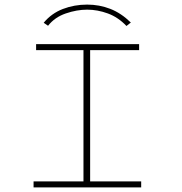

<svg xmlns="http://www.w3.org/2000/svg" viewBox="-20 -815 790 835"><path d="M126 0V-26H343V-597H137V-623H585V-597H372V-26H594V0ZM189 -703 170 -716Q204 -757 253.5 -776Q303 -795 359 -795Q412 -795 459.5 -776.5Q507 -758 549 -717L530 -702Q494 -740 449 -756.5Q404 -773 359 -773Q314 -773 266 -756.5Q218 -740 189 -703Z"/></svg>

Font: Inconsolata ExtraExpanded ExtraLight
Style: Regular
Weight: 200
Width: 8
Monospace: yes
Designer: Raph Levien, Cyreal, Brenton Simpson
Foundry: Raph Levien, Cyreal, Google
Version: Version 3.100; ttfautohint (v1.8.4.7-5d5b)